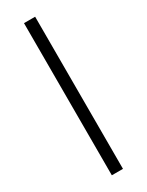

<svg xmlns="http://www.w3.org/2000/svg" viewBox="-191 -743 593 776"><g transform="rotate(-30 106.0 -355.0)"><path d="M80 0V-710H132V0Z"/></g></svg>

Font: Mukta Vaani ExtraLight
Style: Regular
Weight: 275
Designer: Noopur Datye, Girish Dalvi, Yashodeep Gholap, Pallavi Karambelkar
Foundry: Ek Type
Version: Version 2.538;PS 1.000;hotconv 16.6.51;makeotf.lib2.5.65220;